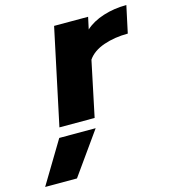

<svg xmlns="http://www.w3.org/2000/svg" viewBox="-269 -577 828 927"><g transform="rotate(-15 145.0 -113.5)"><path d="M85 -480H255L242 -420Q277 -452 331.5 -469.5Q386 -487 448 -487L419 -352Q353 -352 298 -333Q243 -314 217 -276L159 0H-17ZM-31 49H151L1 260H-158Z"/></g></svg>

Font: Prompt Bold
Style: Bold Italic
Weight: 700
Italic angle: -12°
Designer: Katatrad Team
Foundry: CadsonDemak
Version: Version 1.000